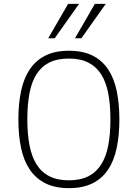

<svg xmlns="http://www.w3.org/2000/svg" viewBox="-20 -950 706 984"><path d="M591.8 -337.9Q591.8 -256.8 578.1 -191.7Q564.5 -126.5 533.9 -80.8Q503.4 -35.2 454.1 -10.5Q404.8 14.2 333 14.2Q261.7 14.2 212.4 -10.7Q163.1 -35.6 132.3 -81.3Q101.6 -127 87.9 -192.1Q74.2 -257.3 74.2 -337.9Q74.2 -418 87.9 -483.2Q101.6 -548.3 132.3 -594.2Q163.1 -640.1 212.4 -665Q261.7 -689.9 333 -689.9Q404.8 -689.9 454.1 -665.3Q503.4 -640.6 533.9 -595Q564.5 -549.3 578.1 -484.1Q591.8 -418.9 591.8 -337.9ZM545.9 -337.9Q545.9 -412.6 534.9 -470.7Q523.9 -528.8 498.8 -568.6Q473.6 -608.4 432.9 -629.2Q392.1 -649.9 333 -649.9Q273.4 -649.9 232.9 -629.6Q192.4 -609.4 167.2 -569.8Q142.1 -530.3 131.1 -471.9Q120.1 -413.6 120.1 -337.9Q120.1 -264.2 131.1 -206.1Q142.1 -147.9 167 -107.9Q191.9 -67.9 232.7 -46.9Q273.4 -25.9 333 -25.9Q392.1 -25.9 432.9 -46.6Q473.6 -67.4 498.8 -107.4Q523.9 -147.5 534.9 -205.3Q545.9 -263.2 545.9 -337.9ZM397 -753.9H364.3L466.3 -930.2H522ZM260.3 -753.9H227.1L329.1 -930.2H385.3Z"/></svg>

Font: Clear Sans Thin
Style: Regular
Weight: 250
Foundry: Intel Corporation
Version: Version 1.00